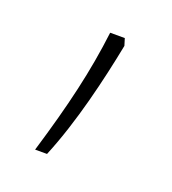

<svg xmlns="http://www.w3.org/2000/svg" viewBox="-60 -155 299 333"><g transform="rotate(20 89.0 11.5)"><path d="M122 -93 118 -106H91C82 -32 66 36 38 129H60C89 59 109 -27 122 -93Z"/></g></svg>

Font: Noto Sans Condensed Thin
Style: Regular
Weight: 100
Width: 3
Designer: Monotype Design Team
Foundry: Monotype Imaging Inc.
Version: Version 2.013